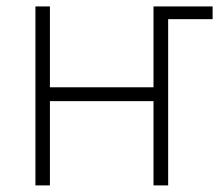

<svg xmlns="http://www.w3.org/2000/svg" viewBox="-20 -562 680 582"><path d="M462.4 -503.9V-542.5H624.5V-503.9ZM459.5 -297.4V-255.4H119.1V-297.4ZM131.3 -542.5V0H87.4V-542.5ZM489.7 -542.5V0H445.3V-542.5Z"/></svg>

Font: Inter 16pt ExtraLight
Style: Regular
Weight: 250
Version: Version 4.001;git-66647c0bb